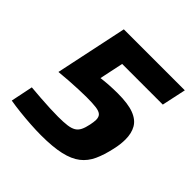

<svg xmlns="http://www.w3.org/2000/svg" viewBox="-181 -840 1001 1001"><g transform="rotate(45 319.5 -340.0)"><path d="M261.3 8Q226.3 8 184.3 5.3Q142.3 2.6 101.2 -1.9Q60 -6.4 26.2 -12.3L51.4 -134.9Q85.6 -131.9 123 -129.1Q160.3 -126.3 195.6 -124.8Q230.9 -123.3 256.3 -123.3Q297.2 -123.3 323.2 -126.8Q349.2 -130.3 364.6 -139.8Q379.9 -149.2 388.8 -167.1Q397.6 -185 403.3 -213.2Q405.3 -225 406.9 -234Q408.4 -243 408.4 -251.3Q408.4 -273.2 397.2 -283.6Q385.9 -294 360.1 -297.4Q334.3 -300.8 289.4 -300.8Q263.2 -300.8 229.7 -299.3Q196.1 -297.8 160.5 -295.5Q124.9 -293.2 92.7 -289.7L176.7 -688H626.4L597.8 -554.2H298.1L270.3 -422.2Q295.6 -425.7 328 -427.8Q360.4 -429.8 391.2 -429.8Q466.7 -429.8 509.6 -413.4Q552.6 -397 570.7 -365.3Q588.9 -333.5 588.9 -288Q588.9 -271.1 586.7 -251.6Q584.4 -232.1 579.4 -210.7Q567 -153.8 548 -112.3Q529 -70.8 495.1 -44.3Q461.1 -17.7 404.9 -4.9Q348.7 8 261.3 8Z"/></g></svg>

Font: Saira Thin
Style: Italic
Weight: 100
Italic angle: -12°
Designer: Hector Gatti with collaboration of the Omnibus-Type team
Foundry: Omnibus-Type
Version: Version 1.101